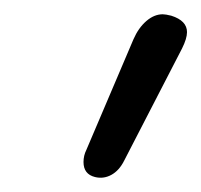

<svg xmlns="http://www.w3.org/2000/svg" viewBox="-20 -737 282 269"><path d="M97 -510Q97 -519 101 -527L167 -682Q174 -698 185 -707.5Q196 -717 208 -717Q212 -717 220 -715Q242 -708 242 -692Q242 -683 235 -669L154 -512Q147 -498 136 -492Q125 -486 113 -489Q97 -493 97 -510Z"/></svg>

Font: Kodchasan
Style: Italic
Weight: 400
Italic angle: -10°
Version: Version 1.000; ttfautohint (v1.6)